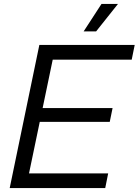

<svg xmlns="http://www.w3.org/2000/svg" viewBox="-20 -958 706 978"><path d="M29.4 0 180.4 -729H666.1L650.9 -654.1H227.6L253.7 -678.9L123.1 -52.3L107.9 -74.9H531L516 0ZM165.1 -337.1 177.4 -407.4H553.4L539 -337.1ZM406.1 -798.1 497 -937.9H580.9L469.6 -798.1Z"/></svg>

Font: Mona Sans ExtraLight
Style: Italic
Weight: 200
Italic angle: -11.6951°
Designer: Deni Anggara
Foundry: GitHub
Version: Version 2.000